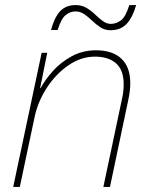

<svg xmlns="http://www.w3.org/2000/svg" viewBox="-20 -736 593 756"><path d="M32 0 144 -528H166L138 -389H140Q157 -421 187.5 -455.5Q218 -490 261.5 -514Q305 -538 358 -538Q423 -538 458 -505Q493 -472 493 -408Q493 -379 485 -342L413 0H387L460 -345Q464 -362 465.5 -376.5Q467 -391 467 -404Q467 -460 437 -486.5Q407 -513 354 -513Q299 -513 249.5 -479Q200 -445 164.5 -390.5Q129 -336 116 -274L58 0ZM181 -618Q194 -667 216.5 -691.5Q239 -716 278 -716Q302 -716 320.5 -705Q339 -694 354.5 -679Q370 -664 385 -653Q400 -642 416 -642Q438 -642 456.5 -656Q475 -670 489 -716H516Q503 -669 479.5 -643Q456 -617 415 -617Q393 -617 376 -628Q359 -639 343.5 -654Q328 -669 312 -680Q296 -691 277 -691Q257 -691 239 -677Q221 -663 207 -618Z"/></svg>

Font: Noto Sans Thin
Style: Italic
Weight: 100
Italic angle: -12°
Designer: Monotype Design Team
Foundry: Monotype Imaging Inc.
Version: Version 2.013; ttfautohint (v1.8.4.7-5d5b)